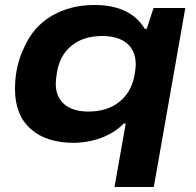

<svg xmlns="http://www.w3.org/2000/svg" viewBox="-20 -559 783 768"><path d="M438 189 482.9 -64.9H475.1Q438 -27.3 384.8 -7.6Q331.5 12.2 273.9 12.2Q165.5 12.2 102.8 -43.2Q40 -98.6 40 -203.1Q40 -294.4 76.2 -368.2Q112.3 -452.1 187 -495.6Q261.7 -539.1 356.9 -539.1Q501.5 -539.1 559.1 -443.8H566.9L594.2 -526.9H721.2L595.2 189ZM334 -112.8Q408.7 -112.8 457.3 -151.6Q505.9 -190.4 518.1 -258.8Q522.9 -285.2 522.9 -301.8Q522.9 -355.5 488 -385.3Q453.1 -415 388.2 -415Q314.5 -415 266.8 -376.7Q219.2 -338.4 208 -270Q203.1 -240.2 203.1 -224.1Q203.1 -171.4 237.1 -142.1Q271 -112.8 334 -112.8Z"/></svg>

Font: Archivo Expanded
Style: Bold Italic
Weight: 700
Width: 7
Italic angle: -10°
Designer: Hector Gatti
Foundry: Omnibus-Type
Version: Version 2.001